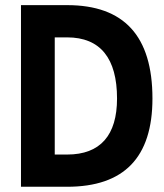

<svg xmlns="http://www.w3.org/2000/svg" viewBox="-20 -713 626 733"><path d="M60.1 0H236.3C453.6 0 562 -111.8 562 -336.9C562 -575.7 453.6 -693.4 236.3 -693.4H60.1ZM189 -123V-570.3H236.3C363.3 -570.3 426.8 -490.2 426.8 -336.9C426.8 -196.8 363.3 -123 236.3 -123Z"/></svg>

Font: CaskaydiaCove Nerd Font
Style: Bold
Weight: 700
Designer: Aaron Bell
Foundry: Saja Typeworks
Version: Version 2111.1;Nerd Fonts 2.3.0